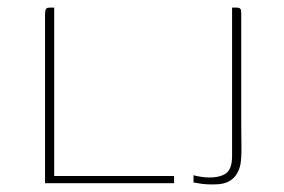

<svg xmlns="http://www.w3.org/2000/svg" viewBox="-20 -480 745 503"><path d="M122 -460V-19H436V0H98V-440Q98 -447 98.5 -451Q99 -455 101.5 -457.5Q104 -460 109 -460ZM612 -150Q612 -129 612.5 -98.5Q613 -68 610 -50Q608 -38 601 -25.5Q594 -13 580 -5Q566 3 543 3Q538 3 528.5 3Q519 3 508 1.5Q497 0 487 -2V-21Q492 -19 505.5 -17Q519 -15 527 -15Q559 -15 573.5 -27Q588 -39 588 -71V-460H601Q606 -460 608.5 -458Q611 -456 611.5 -452.5Q612 -449 612 -444Z"/></svg>

Font: Genos Thin
Style: Regular
Weight: 100
Designer: Robert E. Leuschke
Foundry: Robert E. Leuschke
Version: Version 1.010